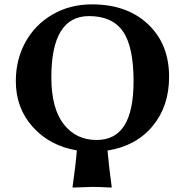

<svg xmlns="http://www.w3.org/2000/svg" viewBox="-20 -678 839 871"><path d="M383.8 -605C454.4 -605 505.8 -581.8 537.8 -535.4C569.9 -489 585.9 -413.9 585.9 -310.1C585.9 -220.2 572.1 -153.2 544.4 -109.1C516.8 -65 474.6 -43 418 -43C355.5 -43 305.7 -67.1 268.6 -115.2C231.4 -163.4 212.9 -234 212.9 -327.1C212.9 -512.4 269.9 -605 383.8 -605ZM328.6 4.4C324.7 52.6 318.2 107.7 309.1 169.9L310.1 172.9L397.9 169.9C420.7 169.9 449.7 170.9 484.9 172.9L486.8 169.9C479 115.6 472.7 60.5 467.8 4.9C554 -8.8 622.2 -45.7 672.1 -105.7C722.1 -165.8 747.1 -240.2 747.1 -329.1C747.1 -428.4 715.3 -508.1 651.6 -568.1C588 -628.2 503.1 -658.2 397 -658.2C330.6 -658.2 270.9 -642.8 218 -612.1C165.1 -581.3 124.2 -539.5 95.2 -486.6C66.2 -433.7 51.8 -374.8 51.8 -310.1C51.8 -228.4 77.4 -159 128.7 -102.1C179.9 -45.1 246.6 -9.6 328.6 4.4Z"/></svg>

Font: Linux Biolinum G
Style: Bold
Weight: 700
Designer: Philipp H. Poll
Foundry: Philipp H. Poll
Version: Version 1.1.0